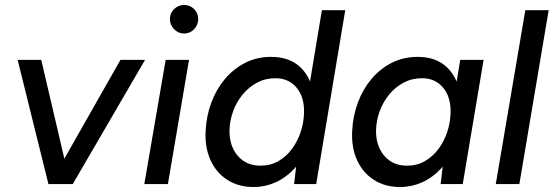

<svg xmlns="http://www.w3.org/2000/svg" viewBox="-20 -741 2229 773"><path d="M181 0 465 -500H564L273 0ZM175 0 51 -500H146L263 0Z M561 0 647 -500H741L656 0ZM721 -606Q698 -606 681 -623.5Q664 -641 664 -664Q664 -688 681 -704.5Q698 -721 721 -721Q745 -721 761.5 -704.5Q778 -688 778 -664Q778 -641 761.5 -623.5Q745 -606 721 -606Z M1164 0 1175 -93 1276 -700H1370L1253 0ZM1001 12Q940 12 895 -17Q850 -46 827 -97.5Q804 -149 808 -216Q811 -275 831 -328.5Q851 -382 885.5 -423Q920 -464 967 -488Q1014 -512 1071 -512Q1133 -512 1173 -483.5Q1213 -455 1231.5 -404.5Q1250 -354 1246 -286Q1243 -213 1222 -157Q1201 -101 1166.5 -63.5Q1132 -26 1089.5 -7Q1047 12 1001 12ZM1029 -74Q1069 -74 1101 -92.5Q1133 -111 1155.5 -141.5Q1178 -172 1190.5 -209.5Q1203 -247 1204 -286Q1206 -349 1174.5 -387.5Q1143 -426 1089 -426Q1048 -426 1014.5 -408Q981 -390 956.5 -360Q932 -330 918.5 -293Q905 -256 904 -216Q903 -154 937 -114Q971 -74 1029 -74Z M1754 0 1765 -93 1833 -500H1927L1843 0ZM1591 12Q1530 12 1485 -17Q1440 -46 1417 -97.5Q1394 -149 1398 -216Q1401 -275 1421 -328.5Q1441 -382 1475.5 -423Q1510 -464 1557 -488Q1604 -512 1661 -512Q1723 -512 1763 -483.5Q1803 -455 1821.5 -404.5Q1840 -354 1836 -286Q1833 -213 1812 -157Q1791 -101 1756.5 -63.5Q1722 -26 1679.5 -7Q1637 12 1591 12ZM1619 -74Q1659 -74 1691 -92.5Q1723 -111 1745.5 -141.5Q1768 -172 1780.5 -209.5Q1793 -247 1794 -286Q1796 -349 1764.5 -387.5Q1733 -426 1679 -426Q1638 -426 1604.5 -408Q1571 -390 1546.5 -360Q1522 -330 1508.5 -293Q1495 -256 1494 -216Q1493 -154 1527 -114Q1561 -74 1619 -74Z M1976 0 2095 -700H2189L2071 0Z"/></svg>

Font: Figtree Light Medium
Style: Italic
Weight: 500
Italic angle: -9.5°
Version: Version 2.000